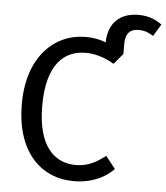

<svg xmlns="http://www.w3.org/2000/svg" viewBox="-57 -883 820 946"><g transform="rotate(5 353.0 -410.0)"><path d="M55 -345C55 -113 176 12 343 12C436 12 503 -26 540 -65L492 -126C453 -97 411 -68 346 -68C239 -68 156 -146 156 -345C156 -553 243 -623 347 -623C395 -623 442 -608 488 -581L532 -633V-684C532 -737 557 -758 596 -758C629 -758 647 -749 670 -735L706 -794C681 -813 644 -832 591 -832C497 -832 442 -778 440 -683C413 -694 380 -701 341 -701C185 -701 55 -578 55 -345Z"/></g></svg>

Font: FiraGO Unicode
Style: Regular
Weight: 400
Designer: bBox Type
Foundry: bBox Type GmbH
Version: Version 1.001;PS 001.001;hotconv 1.0.88;makeotf.lib2.5.64775